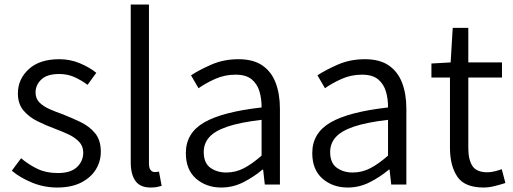

<svg xmlns="http://www.w3.org/2000/svg" viewBox="-20 -816 2269 849"><path d="M232.9 13.2Q175.3 13.2 122.8 -8.1Q70.3 -29.3 32.2 -61L73.2 -116.2Q108.4 -86.9 146.7 -68.8Q185.1 -50.8 235.8 -50.8Q292.5 -50.8 320.3 -77.1Q348.1 -103.5 348.1 -141.1Q348.1 -169.9 329.3 -189.5Q310.5 -209 281.5 -222.4Q252.4 -235.8 222.2 -247.1Q183.6 -261.2 146 -279.8Q108.4 -298.3 83.7 -327.6Q59.1 -356.9 59.1 -402.8Q59.1 -465.8 106.9 -510Q154.8 -554.2 242.2 -554.2Q290 -554.2 332.8 -536.4Q375.5 -518.6 405.8 -494.1L367.2 -440.9Q339.4 -461.4 309.1 -475.1Q278.8 -488.8 242.2 -488.8Q188 -488.8 162.6 -464.4Q137.2 -439.9 137.2 -407.2Q137.2 -379.9 154.8 -362.5Q172.4 -345.2 200.2 -333Q228 -320.8 258.8 -310.1Q298.3 -294.4 336.9 -275.9Q375.5 -257.3 400.6 -226.8Q425.8 -196.3 425.8 -145Q425.8 -102.1 403.6 -66.2Q381.3 -30.3 338.4 -8.5Q295.4 13.2 232.9 13.2Z M646 13.2Q599.6 13.2 578.9 -15.9Q558.1 -44.9 558.1 -99.1V-795.9H638.7V-92.8Q638.7 -72.8 646 -64Q653.3 -55.2 664.1 -55.2Q667.5 -55.2 671.4 -55.4Q675.3 -55.7 683.1 -57.1L694.8 5.9Q685.1 8.8 674.1 11Q663.1 13.2 646 13.2Z M958.5 13.2Q892.1 13.2 846.9 -26.1Q801.8 -65.4 801.8 -139.2Q801.8 -227.5 882.3 -274.4Q962.9 -321.3 1136.7 -340.8Q1137.2 -377.4 1127.7 -410.6Q1118.2 -443.8 1093.3 -464.8Q1068.4 -485.8 1021.5 -485.8Q973.1 -485.8 930.9 -466.8Q888.7 -447.8 857.9 -425.8L824.7 -482.9Q859.9 -506.3 914.6 -530.3Q969.2 -554.2 1034.7 -554.2Q1100.1 -554.2 1140.4 -526.4Q1180.7 -498.5 1199.2 -449.2Q1217.8 -399.9 1217.8 -335V0H1150.9L1143.6 -65.9H1140.6Q1101.6 -33.2 1055.7 -10Q1009.8 13.2 958.5 13.2ZM980.5 -53.2Q1022 -53.2 1058.6 -72.3Q1095.2 -91.3 1136.7 -127.9V-286.1Q1041 -274.9 985.1 -255.9Q929.2 -236.8 905 -209Q880.9 -181.2 880.9 -144Q880.9 -95.2 910.2 -74.2Q939.5 -53.2 980.5 -53.2Z M1517.6 13.2Q1451.2 13.2 1406 -26.1Q1360.8 -65.4 1360.8 -139.2Q1360.8 -227.5 1441.4 -274.4Q1522 -321.3 1695.8 -340.8Q1696.3 -377.4 1686.8 -410.6Q1677.2 -443.8 1652.3 -464.8Q1627.4 -485.8 1580.6 -485.8Q1532.2 -485.8 1490 -466.8Q1447.8 -447.8 1417 -425.8L1383.8 -482.9Q1418.9 -506.3 1473.6 -530.3Q1528.3 -554.2 1593.8 -554.2Q1659.2 -554.2 1699.5 -526.4Q1739.7 -498.5 1758.3 -449.2Q1776.9 -399.9 1776.9 -335V0H1710L1702.6 -65.9H1699.7Q1660.6 -33.2 1614.7 -10Q1568.8 13.2 1517.6 13.2ZM1539.6 -53.2Q1581.1 -53.2 1617.7 -72.3Q1654.3 -91.3 1695.8 -127.9V-286.1Q1600.1 -274.9 1544.2 -255.9Q1488.3 -236.8 1464.1 -209Q1439.9 -181.2 1439.9 -144Q1439.9 -95.2 1469.2 -74.2Q1498.5 -53.2 1539.6 -53.2Z M2118.7 13.2Q2034.2 13.2 2002 -35.2Q1969.7 -83.5 1969.7 -163.1V-473.1H1887.7V-535.2L1972.7 -540L1981.9 -692.9H2050.8V-540H2199.7V-473.1H2050.8V-160.2Q2050.8 -110.4 2068.8 -82.3Q2086.9 -54.2 2135.7 -54.2Q2150.9 -54.2 2168.2 -58.6Q2185.5 -63 2198.7 -67.9L2214.8 -6.8Q2192.4 0.5 2167 6.8Q2141.6 13.2 2118.7 13.2Z"/></svg>

Font: `nÑOS CN Normal
Style: Regular
Weight: 350
Designer: Ryoko NISHIZUKA ?XZm?[P (kana & ideographs); Paul D. Hunt (Latin, Greek & Cyrillic); Wenlong ZHANG _ e??? (bopomofo); Sa
Foundry: Adobe Systems Incorporated
Version: Version 1.004 June 21, 2023